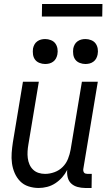

<svg xmlns="http://www.w3.org/2000/svg" viewBox="-20 -926 540 954"><path d="M172 8Q146 8 121.5 0Q97 -8 80 -25.5Q63 -43 53 -66Q43 -89 39.5 -114.5Q36 -140 38 -166.5Q40 -193 44 -219L94 -520H173L121 -208Q118 -191 117 -174Q116 -157 118 -140.5Q120 -124 126.5 -109Q133 -94 144.5 -83Q156 -72 171.5 -67Q187 -62 204 -62Q227 -62 250.5 -70.5Q274 -79 291.5 -96.5Q309 -114 318 -137Q327 -160 331 -183L387 -520H466L394 -87Q393 -82 394 -77Q395 -72 397.5 -68.5Q400 -65 405 -63.5Q410 -62 415 -62H436L435 8H403Q384 8 365.5 3Q347 -2 334 -14Q321 -26 316.5 -44.5Q312 -63 314 -82Q304 -62 289 -45Q274 -28 255 -15.5Q236 -3 214.5 2.5Q193 8 172 8ZM404 -608Q390 -608 376 -613.5Q362 -619 354 -630Q346 -641 344 -655.5Q342 -670 344 -685Q346 -695 351 -704.5Q356 -714 365 -720.5Q374 -727 384 -729.5Q394 -732 405 -732Q419 -732 433 -726.5Q447 -721 455 -710Q463 -699 465.5 -684.5Q468 -670 465 -655Q463 -645 458 -635.5Q453 -626 444 -619.5Q435 -613 425 -610.5Q415 -608 404 -608ZM204 -608Q190 -608 176 -613.5Q162 -619 154 -630Q146 -641 144 -655.5Q142 -670 144 -685Q146 -695 151 -704.5Q156 -714 165 -720.5Q174 -727 184 -729.5Q194 -732 205 -732Q219 -732 233 -726.5Q247 -721 255 -710Q263 -699 265.5 -684.5Q268 -670 265 -655Q263 -645 258 -635.5Q253 -626 244 -619.5Q235 -613 225 -610.5Q215 -608 204 -608ZM188 -844 189 -906H489L488 -844Z"/></svg>

Font: Iosevka Term Curly
Style: Italic
Weight: 400
Italic angle: -9°
Designer: Belleve Invis
Foundry: Belleve Invis
Version: Version 32.3.0